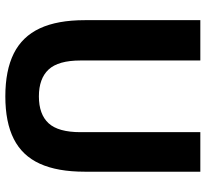

<svg xmlns="http://www.w3.org/2000/svg" viewBox="-46 -734 790 738"><g transform="rotate(90 349.0 -365.0)"><path d="M350.5 9.5Q250.5 9.5 185.5 -23Q120.5 -55.5 89 -123Q57.5 -190.5 57.5 -296V-740H212.5V-279.5Q212.5 -194 247.2 -156.8Q282 -119.5 350.5 -119.5Q419.5 -119.5 453.8 -156.8Q488 -194 488 -279.5V-740H640V-296Q640 -190.5 609.2 -123Q578.5 -55.5 514.2 -23Q450 9.5 350.5 9.5Z"/></g></svg>

Font: Encode Sans SemiCondensed
Style: Bold
Weight: 700
Width: 4
Designer: Multiple Designers
Foundry: Impallari Type
Version: Version 3.002